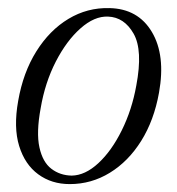

<svg xmlns="http://www.w3.org/2000/svg" viewBox="-20 -458 448 486"><path d="M257 -437.5Q329.5 -436 364.5 -377Q399.5 -318 382.5 -223.5Q370 -153.5 337.5 -101.5Q305 -49.5 258.2 -20.8Q211.5 8 156.5 8Q110.5 8 76.8 -16.8Q43 -41.5 28.5 -88.5Q14 -135.5 26 -202.5Q38.5 -274.5 72 -328Q105.5 -381.5 153.2 -410.2Q201 -439 257 -437.5ZM161.5 -13.5Q195.5 -14 229 -45Q262.5 -76 288.2 -128Q314 -180 325 -241.5Q342 -331 318.2 -372.8Q294.5 -414.5 253.5 -416Q219 -417.5 183.8 -386.2Q148.5 -355 121.2 -302Q94 -249 83 -184.5Q71.5 -122.5 79.8 -85Q88 -47.5 110 -30.8Q132 -14 161.5 -13.5Z"/></svg>

Font: Fraunces 144pt Soft Light
Style: Italic
Weight: 300
Italic angle: -16°
Version: Version 1.000;[b76b70a41]